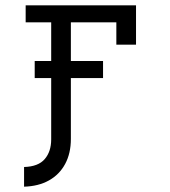

<svg xmlns="http://www.w3.org/2000/svg" viewBox="-20 -529 640 722"><path d="M172.5 -5V-235.5H110.5V-299.5H172.5V-445H76.5V-509H491.5V-361H417.5V-445H246.5V-299.5H367.5V-235.5H246.5V-6.5Q246.5 47.5 225 87.5Q203.5 127.5 164 149.5Q124.5 171.5 70.5 173V99Q124 97.5 148.2 69.2Q172.5 41 172.5 -5Z"/></svg>

Font: JuliaMono Light
Style: Regular
Weight: 300
Monospace: yes
Designer: cormullion
Foundry: corm
Version: Version 0.054; ttfautohint (v1.8.4)